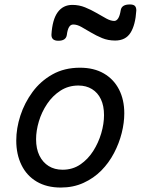

<svg xmlns="http://www.w3.org/2000/svg" viewBox="-20 -823 632 862"><path d="M253 19Q190 19 145 -7.5Q100 -34 76.5 -82Q53 -130 53 -192Q53 -247 71.5 -304Q90 -361 126 -410Q162 -459 215.5 -489Q269 -519 339 -519Q402 -519 446.5 -493Q491 -467 514.5 -421Q538 -375 538 -314Q538 -272 526.5 -226Q515 -180 492 -136Q469 -92 435 -57.5Q401 -23 355 -2Q309 19 253 19ZM261 -61Q306 -61 340.5 -84.5Q375 -108 398.5 -145Q422 -182 434.5 -224.5Q447 -267 447 -306Q447 -348 433 -377.5Q419 -407 393 -423Q367 -439 332 -439Q287 -439 251.5 -416Q216 -393 191.5 -356.5Q167 -320 154.5 -278Q142 -236 142 -198Q142 -155 157 -124.5Q172 -94 198.5 -77.5Q225 -61 261 -61ZM242 -640Q210 -640 211 -668Q215 -735 239 -768Q263 -801 305 -801Q335 -801 362 -790Q389 -779 413 -765Q437 -751 457 -740Q477 -729 493 -729Q503 -729 510.5 -740.5Q518 -752 522 -777Q526 -803 563 -803Q579 -803 585.5 -796.5Q592 -790 592 -776Q588 -711 566 -676Q544 -641 497 -641Q465 -641 438.5 -652Q412 -663 388.5 -677Q365 -691 345.5 -702Q326 -713 309 -713Q297 -713 290 -701.5Q283 -690 280 -666Q278 -653 268.5 -646.5Q259 -640 242 -640Z"/></svg>

Font: Playwrite IS
Style: Regular
Weight: 400
Designer: Veronika Burian, José Scaglione
Foundry: TypeTogether
Version: Version 1.002